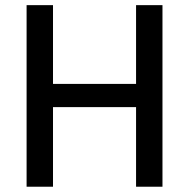

<svg xmlns="http://www.w3.org/2000/svg" viewBox="-20 -707 716 727"><path d="M80.7 0V-687.5H180.7V-389.3H495.2V-687.5H595.2V0H495.2V-301.4H180.7V0Z"/></svg>

Font: Titillium Web SemiBold
Style: Regular
Weight: 600
Designer: Mohamed Gaber, Accademia di Belle Arti di Urbino
Foundry: Kief Type Foundry, Accademia di Belle Arti di Urbino
Version: Version 3.000; ttfautohint (v1.8.4)